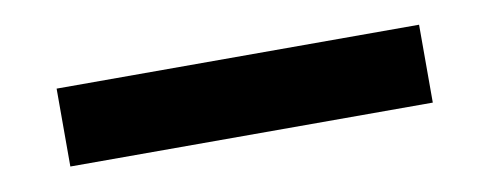

<svg xmlns="http://www.w3.org/2000/svg" viewBox="-28 -71 618 243"><g transform="rotate(-10 281.5 50.0)"><path d="M514.6 0V100.1H48.8V0Z"/></g></svg>

Font: Estedad-FD SemiBold
Style: Regular
Weight: 600
Designer: Amin Abedi
Version: Version 7.3